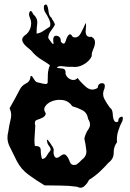

<svg xmlns="http://www.w3.org/2000/svg" viewBox="-20 -874 597 879"><path d="M333 -19Q295.9 -24.4 258.8 -24.4Q221.2 -24.4 184.1 -25.4Q147 -47.4 111.8 -73.2Q76.2 -98.6 56.2 -138.2Q40.5 -169.4 24.4 -202.6Q14.2 -222.7 14.2 -243.7Q14.2 -257.8 18.1 -272Q21.5 -298.3 28.3 -325.7Q31.2 -336.4 31.2 -346.2Q31.2 -362.8 23.9 -378.4Q35.6 -399.4 47.4 -420.4Q59.6 -441.9 70.3 -463.4Q79.1 -481.9 98.6 -491.7Q118.2 -501 119.6 -523.4Q121.1 -526.4 123 -526.4Q127 -526.4 133.8 -514.6Q143.1 -497.1 153.3 -496.6Q161.6 -495.1 178.7 -490.7Q184.6 -489.3 188.5 -489.3Q196.8 -489.3 198.2 -495.6Q198.2 -516.1 199.2 -536.6Q200.7 -556.6 208.5 -575.7Q189.5 -589.4 168.9 -601.6Q148.4 -614.3 131.8 -631.8Q123.5 -643.6 105.5 -657.2Q87.4 -671.4 82.5 -686Q81.5 -689 81.5 -691.9Q81.5 -695.3 82.5 -698.2Q84.5 -704.6 92.3 -710.9Q112.3 -723.6 119.6 -747.1Q122.6 -757.3 122.6 -767.1Q122.6 -780.3 117.2 -792.5Q112.8 -800.8 112.8 -808.1Q112.8 -814 115.7 -819.3Q117.7 -823.7 120.6 -823.7Q125.5 -823.7 132.3 -808.6Q150.9 -793 150.9 -771.5Q150.9 -768.6 150.4 -765.1Q147.5 -743.2 147.5 -725.1Q147.5 -722.7 147.5 -720.2Q164.1 -722.2 179.2 -732.9Q194.3 -743.2 208.5 -752Q210.4 -757.8 210.4 -763.7Q210.4 -767.1 210 -770Q208 -778.8 204.1 -787.1Q196.8 -802.7 187 -817.4Q180.7 -828.1 180.7 -839.4Q180.7 -844.2 181.6 -848.6Q186 -852.5 188.5 -853Q189.5 -853.5 189.9 -853.5Q191.9 -853.5 193.8 -851.6Q199.7 -844.7 202.1 -822.3Q204.6 -799.8 215.8 -792.5Q219.2 -784.2 225.1 -776.4Q230.5 -768.1 231.4 -760.3Q223.1 -745.6 212.4 -731.9Q201.7 -718.3 200.7 -700.7Q203.1 -695.3 215.3 -679.7Q220.7 -672.4 223.1 -672.4Q224.6 -672.4 225.1 -676.3Q225.1 -678.7 224.1 -683.1Q223.6 -688 223.6 -691.9Q223.6 -710 236.3 -710.4Q237.8 -710.4 239.7 -710Q258.8 -707.5 258.8 -683.6Q258.8 -683.1 258.8 -682.6Q265.6 -674.3 271 -674.3Q277.3 -674.3 281.2 -687.5Q288.1 -710.9 297.4 -716.3Q298.8 -717.3 300.3 -717.3Q302.2 -717.3 304.2 -715.8Q308.1 -713.4 313 -705.1Q318.8 -702.6 324.2 -702.6Q339.8 -702.6 350.6 -723.1Q365.2 -751 372.1 -769Q374 -763.2 374 -754.9Q374 -749 373 -742.7Q372.1 -736.3 372.1 -730.5Q372.1 -722.2 374.5 -715.8Q377 -710 382.3 -707Q386.2 -705.1 392.1 -705.1Q395 -705.1 398.9 -705.6Q408.7 -700.2 412.1 -692.9Q415 -687 415 -680.2Q415 -679.2 415 -678.2Q414.1 -663.6 406.2 -647Q399.9 -633.3 399.9 -621.1Q399.9 -619.6 399.9 -616.7Q388.7 -592.8 362.3 -578.6Q342.3 -567.4 321.8 -567.4Q315.4 -567.4 309.6 -568.4Q304.7 -567.9 298.8 -567.9Q287.1 -567.9 270.5 -570.3Q264.2 -571.3 258.8 -571.3Q244.6 -571.3 240.2 -563.5Q254.9 -562 268.6 -559.6Q280.3 -557.6 280.3 -541.5Q280.3 -539.1 279.8 -536.6Q285.6 -517.6 303.7 -510.3Q310.1 -507.8 315.9 -507.8Q327.1 -507.8 335.4 -517.1Q349.6 -496.6 375 -475.1Q388.7 -463.9 402.8 -463.9Q414.6 -463.9 427.2 -471.7Q428.7 -492.2 446.8 -493.2Q446.8 -493.2 447.3 -493.2Q460 -493.2 460 -480Q460 -475.6 458.5 -469.2Q452.1 -455.6 452.1 -443.4Q452.1 -432.6 457 -422.4Q468.3 -400.4 483.4 -380.9Q495.1 -373.5 496.1 -352.5Q497.1 -332 502.9 -321.3Q505.4 -316.9 509.8 -315.4Q510.7 -314.9 512.2 -314.9Q516.1 -314.9 521.5 -317.9Q521.5 -318.8 521.5 -320.3Q521.5 -334.5 533.2 -338.9Q535.6 -339.8 537.1 -339.8Q542.5 -339.8 542.5 -333Q542.5 -328.6 541 -321.8Q528.3 -298.3 521 -273.9Q515.1 -254.9 515.1 -233.9Q515.1 -228.5 515.6 -222.7Q500.5 -202.6 500.5 -177.2Q500.5 -175.8 500.5 -173.3Q500.5 -147 477.1 -129.4Q457 -106.9 435.1 -86.4Q412.6 -65.9 387.2 -50.3Q380.9 -34.7 366.2 -22Q358.4 -14.6 348.6 -14.6Q341.3 -14.6 333 -19ZM353 -141.1Q375.5 -157.2 375.5 -180.2Q375.5 -183.1 375 -186.5Q372.1 -214.4 366.2 -238.8Q370.1 -261.2 384.8 -282.7Q392.1 -293 392.1 -304.2Q392.1 -315.9 383.8 -328.6Q378.9 -358.4 356.9 -369.6Q335.4 -380.9 311 -387.7Q294.4 -412.1 266.6 -416Q259.3 -417 252.4 -417Q232.4 -417 213.9 -408.7Q196.8 -401.4 187 -387.2Q182.6 -380.9 182.6 -374Q182.6 -365.2 189.5 -355.5Q189 -347.7 185.1 -343.3Q181.2 -338.9 175.8 -335.9Q163.1 -329.6 149.4 -325.2Q139.6 -322.3 139.6 -310.5Q139.6 -305.7 141.6 -298.8Q140.6 -275.4 138.7 -252Q137.7 -242.2 137.7 -232.4Q137.7 -218.8 139.6 -205.6Q141.1 -205.6 144 -205.6Q166.5 -205.6 166.5 -186.5Q166.5 -164.1 172.4 -146.5Q186 -146.5 193.8 -160.6Q201.7 -174.8 210.4 -184.1Q211.9 -187.5 211.9 -190.4Q211.9 -196.8 206.5 -203.1Q198.2 -212.9 196.3 -222.7Q194.8 -229 194.8 -231.9Q194.8 -234.4 195.8 -234.4Q198.7 -234.4 207.5 -222.2Q225.1 -197.8 226.1 -189Q225.1 -183.1 225.1 -177.7Q225.1 -165.5 230.5 -156.7Q233.9 -151.4 239.3 -151.4Q247.1 -151.4 258.8 -161.6Q267.6 -167.5 272.5 -167.5Q272.9 -167.5 273.4 -167.5Q279.3 -167 283.2 -162.6Q293 -152.3 299.8 -132.8Q304.7 -118.7 318.8 -118.7Q323.7 -118.7 329.1 -120.1Q335.9 -124.5 341.8 -129.9Q347.7 -135.3 353 -141.1Z"/></svg>

Font: Brazier Flame
Style: Regular
Weight: 400
Designer: Walter E Stewart
Version: 0.1